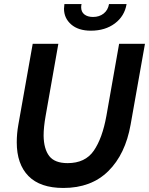

<svg xmlns="http://www.w3.org/2000/svg" viewBox="-20 -917 738 951"><path d="M63 -212Q63 -256 71 -300L142 -700H269L206 -343Q196 -287 196 -245Q197 -179 224 -144Q251 -109 315 -109Q402 -109 444.5 -170.5Q487 -232 507 -343L570 -700H698L627 -300Q601 -153 516.5 -69.5Q432 14 294 14Q179 14 121 -45Q63 -104 63 -212ZM297 -874Q297 -881 299 -897H384Q382 -889 382 -881Q382 -858 398 -845.5Q414 -833 441 -833Q472 -833 493.5 -850Q515 -867 520 -897H607Q597 -837 549 -801Q501 -765 430 -765Q368 -765 332.5 -796Q297 -827 297 -874Z"/></svg>

Font: Cabin
Style: Bold Italic
Weight: 700
Italic angle: -7°
Designer: Pablo Impallari
Foundry: Pablo Impallari. http://www.impallari.com Igino Marini. http://www.ikern.com
Version: Version 2.200